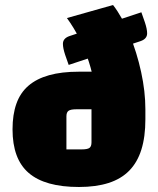

<svg xmlns="http://www.w3.org/2000/svg" viewBox="-20 -731 632 766"><path d="M295 15Q227 15 177 1Q127 -13 94.5 -41Q62 -69 46 -112.5Q30 -156 30 -215Q30 -274 45.5 -317.5Q61 -361 93.5 -389Q126 -417 176 -431Q226 -445 295 -445H438L560 -295V-255Q560 -185 544 -134Q528 -83 495.5 -50Q463 -17 413 -1Q363 15 295 15ZM245 -135H306Q329 -135 337 -141Q345 -147 345 -163V-295H284Q262 -295 253.5 -289Q245 -283 245 -267ZM365 -295Q365 -390 334 -486Q303 -582 247 -659L431 -711Q468 -663 497 -592.5Q526 -522 543 -444Q560 -366 560 -295ZM254 -472 240 -512Q231 -539 231 -556Q231 -578 257 -587L544 -682L558 -642Q567 -615 567 -598Q567 -576 541 -567Z"/></svg>

Font: Changa ExtraBold
Style: Regular
Weight: 800
Designer: Eduardo Rodriguez Tunni
Foundry: Eduardo Rodriguez Tunni
Version: Version 3.002; ttfautohint (v1.8.2)